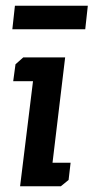

<svg xmlns="http://www.w3.org/2000/svg" viewBox="-20 -649 326 669"><path d="M34 -425 61 -449H207L163 -82H226L219 -22L192 0H50L95 -366H26ZM32 -629H286L277 -547H23Z"/></svg>

Font: Zilla Slab SemiBold
Style: Regular
Weight: 600
Designer: Typotheque.com
Foundry: Typotheque type foundry
Version: Version 1.0; 2017